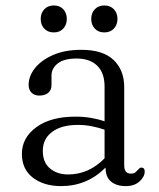

<svg xmlns="http://www.w3.org/2000/svg" viewBox="-20 -652 566 684"><path d="M58 -104Q58 -161 109.2 -198.8Q160.5 -236.5 249.5 -236.5Q277.5 -236.5 304 -232Q330.5 -227.5 352.5 -220V-344Q352.5 -392.5 326.2 -418Q300 -443.5 253 -443.5Q207.5 -443.5 185.5 -425.8Q163.5 -408 163.5 -383V-349Q163.5 -331 151.8 -321.2Q140 -311.5 120 -311.5Q102.5 -311.5 92.2 -322Q82 -332.5 82 -349.5Q82 -381 104.8 -409.5Q127.5 -438 169.5 -456.2Q211.5 -474.5 270 -474.5Q347 -474.5 384.8 -438.2Q422.5 -402 422.5 -342V-63Q422.5 -33.5 446 -33.5Q457 -33.5 462 -37.8Q467 -42 471 -46.5Q474 -50 476.8 -52.5Q479.5 -55 483.5 -55Q495.5 -55 495.5 -41Q495.5 -22.5 477.2 -5.8Q459 11 428 11Q395 11 375.5 -5.2Q356 -21.5 356 -55Q290.5 11 197.5 11Q136.5 11 97.2 -19Q58 -49 58 -104ZM132.5 -114.5Q132.5 -73 158.2 -51.8Q184 -30.5 222.5 -30.5Q296.5 -30.5 352.5 -88V-190Q331 -197.5 307.2 -202.2Q283.5 -207 257 -207Q199 -207 165.8 -182.2Q132.5 -157.5 132.5 -114.5ZM172 -536.5Q150.5 -536.5 137.8 -550Q125 -563.5 125 -584.5Q125 -605.5 137.8 -619Q150.5 -632.5 172 -632.5Q193 -632.5 205.5 -619Q218 -605.5 218 -584.5Q218 -564 205.5 -550.2Q193 -536.5 172 -536.5ZM351.5 -536.5Q330.5 -536.5 317.8 -550Q305 -563.5 305 -584.5Q305 -605.5 317.8 -619Q330.5 -632.5 351.5 -632.5Q373 -632.5 385.8 -619Q398.5 -605.5 398.5 -584.5Q398.5 -564 385.8 -550.2Q373 -536.5 351.5 -536.5Z"/></svg>

Font: Fraunces 9pt S050 Light
Style: Regular
Weight: 300
Version: Version 1.000; ttfautohint (v1.8.3)